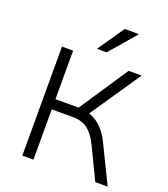

<svg xmlns="http://www.w3.org/2000/svg" viewBox="-165 -1052 1021 1167"><g transform="rotate(20 345.5 -468.0)"><path d="M117 0V-705H189V-391H350L327 -373L548 -705H632L400 -363L372 -388Q411 -384 444 -365.5Q477 -347 503.5 -316.5Q530 -286 550 -244L669 0H589L489 -207Q461 -266 423.5 -295.5Q386 -325 326 -325H189V0ZM321 -765 439 -936H531L384 -765Z"/></g></svg>

Font: Nunito Sans 6pt Light
Style: Regular
Weight: 300
Version: Version 3.101;gftools[0.9.27]